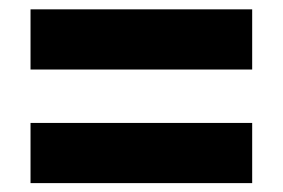

<svg xmlns="http://www.w3.org/2000/svg" viewBox="-20 -559 614 417"><path d="M46.3 -408V-538.7H527.7V-408ZM46.3 -161.3V-292H527.7V-161.3Z"/></svg>

Font: MuseoModerno Thin
Style: Regular
Weight: 100
Designer: Pablo Cosgaya, Héctor Gatti, Marcela Romero, and the Authors of The MuseoModerno Project.
Foundry: Omnibus-Type Team
Version: Version 1.003